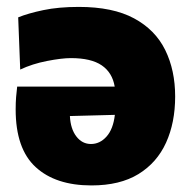

<svg xmlns="http://www.w3.org/2000/svg" viewBox="-20 -536 566 570"><path d="M251.5 14.5Q145 14.5 85.8 -40Q26.5 -94.5 26.5 -211Q26.5 -232 27.8 -247.8Q29 -263.5 31 -279H320.5Q313.5 -320.5 282 -342Q250.5 -363.5 190.5 -363.5Q163.5 -363.5 119.8 -355Q76 -346.5 40 -329.5L34 -484.5Q63.5 -496.5 108.8 -506Q154 -515.5 214 -515.5Q315 -515.5 378 -481.5Q441 -447.5 470.5 -387.5Q500 -327.5 500 -249.5Q500 -172 473 -112.5Q446 -53 391 -19.2Q336 14.5 251.5 14.5ZM250 -108.5Q276.5 -108.5 296.2 -130.5Q316 -152.5 321 -195L187.5 -191.5Q189.5 -153 206.8 -130.8Q224 -108.5 250 -108.5Z"/></svg>

Font: Commissioner ExtraBold
Style: Regular
Weight: 800
Designer: Kostas Bartsokas
Foundry: Kostas Bartsokas
Version: Version 1.000; ttfautohint (v1.8.3)